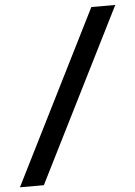

<svg xmlns="http://www.w3.org/2000/svg" viewBox="-125 -753 603 855"><g transform="rotate(-5 176.0 -325.0)"><path d="M422.9 -710.9 36.1 61H-70.8L315.9 -710.9Z"/></g></svg>

Font: Roboto
Style: Bold Italic
Weight: 700
Italic angle: -12°
Designer: Christian Robertson
Foundry: Google
Version: Version 3.0